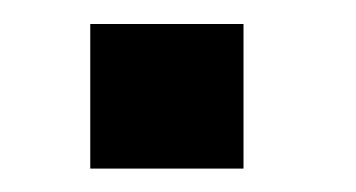

<svg xmlns="http://www.w3.org/2000/svg" viewBox="-20 -144 304 164"><path d="M57.1 0V-123.5H188V0Z"/></svg>

Font: Ride Light
Style: Bold
Weight: 600
Version: Version 3.000